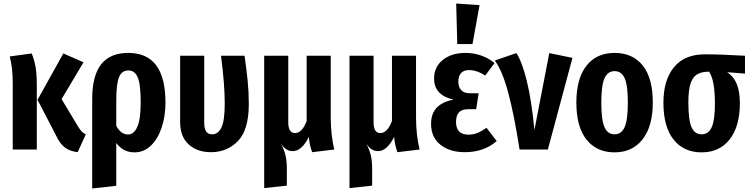

<svg xmlns="http://www.w3.org/2000/svg" viewBox="-20 -845 4237 1085"><path d="M188 -362V0H52V-375Q52 -463 35 -526L159 -543Q173 -509 180.5 -469.5Q188 -430 188 -362ZM328 -285 421 -130Q433 -111 442 -101.5Q451 -92 465 -86L419 15Q377 10 348.5 -10Q320 -30 298 -77L192 -281L338 -543L452 -493Z M915 -266Q915 -187 893 -122.5Q871 -58 831.5 -21Q792 16 740 16Q676 16 637 -37V205L501 220V-285Q501 -417 551.5 -481.5Q602 -546 705 -546Q915 -546 915 -266ZM775 -265Q775 -370 758 -408.5Q741 -447 705 -447Q668 -447 652.5 -408.5Q637 -370 637 -276V-134Q663 -85 704 -85Q737 -85 756 -128.5Q775 -172 775 -265Z M1386 -257Q1386 -112 1325 -48.5Q1264 15 1172 15Q1094 15 1046 -29Q998 -73 998 -155V-530H1134V-153Q1134 -118 1145 -102Q1156 -86 1180 -86Q1212 -86 1231 -124Q1250 -162 1250 -261Q1250 -367 1229 -530H1362Q1373 -453 1379.5 -388.5Q1386 -324 1386 -257Z M1744 15Q1736 -7 1732 -25Q1728 -43 1725 -71Q1707 -34 1684 -12.5Q1661 9 1634 9Q1593 9 1567 -36Q1585 0 1593 31Q1601 62 1601 111V204L1473 218V-530H1609V-154Q1609 -93 1647 -93Q1687 -93 1713 -161V-530H1849V-182Q1849 -84 1869 0Z M2226 15Q2218 -7 2214 -25Q2210 -43 2207 -71Q2189 -34 2166 -12.5Q2143 9 2116 9Q2075 9 2049 -36Q2067 0 2075 31Q2083 62 2083 111V204L1955 218V-530H2091V-154Q2091 -93 2129 -93Q2169 -93 2195 -161V-530H2331V-182Q2331 -84 2351 0Z M2775 -489 2722 -418Q2675 -449 2630 -449Q2602 -449 2586 -432.5Q2570 -416 2570 -384Q2570 -353 2586.5 -335.5Q2603 -318 2634 -318H2685L2671 -228H2628Q2590 -228 2573.5 -210Q2557 -192 2557 -155Q2557 -121 2574.5 -102.5Q2592 -84 2627 -84Q2653 -84 2676.5 -93Q2700 -102 2729 -123L2787 -48Q2716 15 2606 15Q2522 15 2469 -27Q2416 -69 2416 -145Q2416 -203 2448 -236.5Q2480 -270 2543 -282Q2433 -307 2433 -401Q2433 -467 2482.5 -506.5Q2532 -546 2610 -546Q2703 -546 2775 -489ZM2558 -825 2690 -816 2650 -596H2564Z M3000 -110 3084 -545 3215 -518 3076 0H2916Q2885 -199 2851.5 -323Q2818 -447 2776 -503L2898 -545Q2930 -497 2957 -387.5Q2984 -278 3000 -110Z M3669 -265Q3669 -132 3611.5 -58Q3554 16 3453 16Q3352 16 3294.5 -56Q3237 -128 3237 -265Q3237 -401 3294 -473.5Q3351 -546 3453 -546Q3555 -546 3612 -475Q3669 -404 3669 -265ZM3378 -265Q3378 -167 3396 -126.5Q3414 -86 3453 -86Q3492 -86 3510 -127Q3528 -168 3528 -265Q3528 -363 3510 -403Q3492 -443 3453 -443Q3414 -443 3396 -402.5Q3378 -362 3378 -265Z M4190 -429 4089 -437Q4127 -412 4144 -369Q4161 -326 4161 -261Q4161 -131 4103.5 -57.5Q4046 16 3945 16Q3844 16 3786.5 -56Q3729 -128 3729 -265Q3729 -392 3788.5 -465Q3848 -538 3963 -538Q4054 -538 4190 -530ZM4020 -261Q4020 -392 3987 -440Q3943 -440 3918 -424Q3893 -408 3881.5 -370.5Q3870 -333 3870 -265Q3870 -166 3888 -126Q3906 -86 3945 -86Q3984 -86 4002 -126.5Q4020 -167 4020 -261Z"/></svg>

Font: Fira Sans Extra Condensed SemiBold
Style: Regular
Weight: 600
Width: 1
Designer: Carrois Corporate & Edenspiekermann AG
Foundry: Carrois Corporate GbR & Edenspiekermann AG
Version: Version 4.203